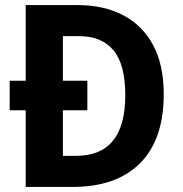

<svg xmlns="http://www.w3.org/2000/svg" viewBox="-20 -827 717 754"><path d="M285 -807Q388 -807 464 -767Q540 -727 581.5 -649.5Q623 -572 623 -457Q623 -279 530 -186Q437 -93 266 -93H81V-394H18V-510H81V-807ZM292 -685H227V-510H323V-394H227V-215H279Q472 -215 472 -453Q472 -574 425.5 -629.5Q379 -685 292 -685Z"/></svg>

Font: Noto Sans Telugu UI SemiCondensed
Style: Bold
Weight: 700
Width: 4
Designer: Jelle Bosma - Monotype Design Team
Foundry: Monotype Imaging Inc.
Version: Version 2.005; ttfautohint (v1.8.4.7-5d5b)